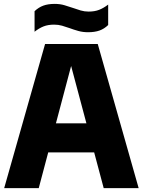

<svg xmlns="http://www.w3.org/2000/svg" viewBox="-20 -966 734 986"><path d="M1.5 0 211.5 -740H482L692 0H512.5L336.5 -660H354L179 0ZM151.5 -183.5 188.5 -332.5H504.5L540.5 -183.5ZM432 -800.5Q405.5 -800.5 382.2 -807Q359 -813.5 337.5 -821.5Q318 -828.5 298.8 -834Q279.5 -839.5 258 -839.5Q227 -839.5 204 -830.5Q181 -821.5 157.5 -803V-908.5Q178 -928 202.2 -937Q226.5 -946 261 -946Q288 -946 311 -939.2Q334 -932.5 355.5 -925Q375 -918 394.5 -912.2Q414 -906.5 435 -906.5Q466 -906.5 489 -915.5Q512 -924.5 535.5 -942.5V-837.5Q515.5 -818 491 -809.2Q466.5 -800.5 432 -800.5Z"/></svg>

Font: Encode Sans SC SemiCondensed ExtraBold
Style: Regular
Weight: 800
Width: 4
Designer: Multiple Designers
Foundry: Impallari Type
Version: Version 3.002